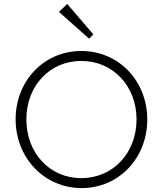

<svg xmlns="http://www.w3.org/2000/svg" viewBox="-20 -953 833 983"><path d="M398 10C589 10 734 -144 734 -341C734 -539 588 -692 396 -692C205 -692 60 -539 60 -342C60 -145 207 10 398 10ZM115 -342C115 -513 234 -641 396 -641C559 -641 679 -512 679 -342C679 -170 559 -41 396 -41C234 -41 115 -170 115 -342ZM282 -892 436 -755 458 -777 324 -933Z"/></svg>

Font: MV Cash ExtraLight
Style: Regular
Weight: 200
Designer: Rodrigo Fuenzalida
Foundry: fragTYPE
Version: Version 1.100;Glyphs 3.1.2 (3151)